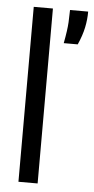

<svg xmlns="http://www.w3.org/2000/svg" viewBox="-51 -707 360 738"><g transform="rotate(5 129.5 -337.5)"><path d="M49 0V-675H123V0ZM176 -546Q186 -598 187.5 -628Q189 -658 189 -675H259Q259 -644 252.5 -613Q246 -582 230 -546Z"/></g></svg>

Font: Bricolage Grotesque 96pt Light
Style: Regular
Weight: 300
Designer: Mathieu Triay
Foundry: Atelier Triay
Version: Version 1.001; ttfautohint (v1.8.4.7-5d5b);gftools[0.9.33.de